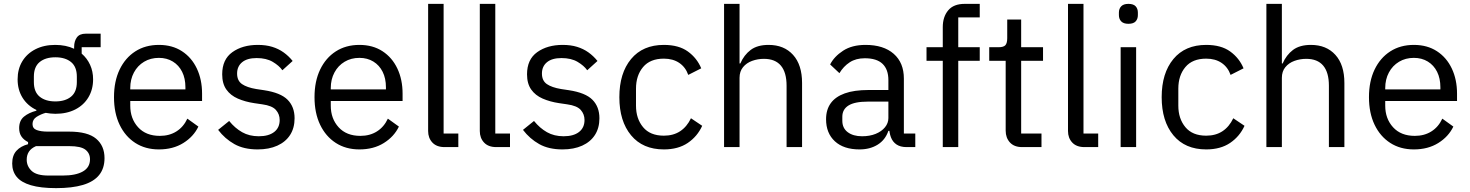

<svg xmlns="http://www.w3.org/2000/svg" viewBox="-20 -760 7595 992"><path d="M520 57Q520 110 492 144.5Q464 179 408.5 195.5Q353 212 270 212Q190 212 139.5 197Q89 182 66 153.5Q43 125 43 85Q43 43 65 19Q87 -5 125 -15V-26Q103 -37 91 -54.5Q79 -72 79 -98Q79 -137 104 -157.5Q129 -178 168 -188V-192Q122 -214 96.5 -255Q71 -296 71 -350Q71 -403 95 -443Q119 -483 163 -505.5Q207 -528 265 -528Q293 -528 317.5 -523Q342 -518 363 -508V-517Q363 -547 377 -566.5Q391 -586 423 -586H500V-516H402V-483Q430 -459 445.5 -425Q461 -391 461 -350Q461 -298 437 -257.5Q413 -217 369 -194.5Q325 -172 266 -172Q253 -172 240 -173.5Q227 -175 216 -177Q191 -170 169.5 -156.5Q148 -143 148 -119Q148 -96 170 -88Q192 -80 227 -80H337Q433 -80 476.5 -43.5Q520 -7 520 57ZM445 63Q445 32 421.5 13.5Q398 -5 338 -5H166Q141 6 129.5 23.5Q118 41 118 65Q118 99 143.5 123Q169 147 230 147H304Q371 147 408 126Q445 105 445 63ZM266 -236Q317 -236 347 -260.5Q377 -285 377 -336V-364Q377 -415 347 -439.5Q317 -464 266 -464Q215 -464 185 -439.5Q155 -415 155 -364V-336Q155 -285 185 -260.5Q215 -236 266 -236Z M801 12Q731 12 679 -21.5Q627 -55 598 -115.5Q569 -176 569 -258Q569 -340 598 -400.5Q627 -461 679 -494.5Q731 -528 801 -528Q870 -528 920 -495.5Q970 -463 997 -406Q1024 -349 1024 -276V-238H653V-214Q653 -147 693.5 -102.5Q734 -58 806 -58Q855 -58 891.5 -81Q928 -104 948 -147L1005 -106Q980 -54 927 -21Q874 12 801 12ZM801 -461Q758 -461 724.5 -441Q691 -421 672 -385.5Q653 -350 653 -305V-298H938V-309Q938 -355 921 -389Q904 -423 873 -442Q842 -461 801 -461Z M1311 12Q1240 12 1191 -15.5Q1142 -43 1107 -89L1164 -135Q1194 -98 1231 -77Q1268 -56 1317 -56Q1368 -56 1396.5 -78Q1425 -100 1425 -140Q1425 -170 1405.5 -192Q1386 -214 1335 -221L1294 -227Q1247 -234 1209 -250.5Q1171 -267 1149.5 -297.5Q1128 -328 1128 -376Q1128 -453 1180.5 -490.5Q1233 -528 1312 -528Q1354 -528 1386.5 -518Q1419 -508 1445 -489.5Q1471 -471 1492 -445L1439 -397Q1422 -421 1389 -440.5Q1356 -460 1306 -460Q1257 -460 1231 -438.5Q1205 -417 1205 -380Q1205 -343 1230.5 -325.5Q1256 -308 1304 -300L1344 -294Q1430 -281 1466 -244.5Q1502 -208 1502 -149Q1502 -99 1479 -63Q1456 -27 1413 -7.5Q1370 12 1311 12Z M1837 12Q1767 12 1715 -21.5Q1663 -55 1634 -115.5Q1605 -176 1605 -258Q1605 -340 1634 -400.5Q1663 -461 1715 -494.5Q1767 -528 1837 -528Q1906 -528 1956 -495.5Q2006 -463 2033 -406Q2060 -349 2060 -276V-238H1689V-214Q1689 -147 1729.5 -102.5Q1770 -58 1842 -58Q1891 -58 1927.5 -81Q1964 -104 1984 -147L2041 -106Q2016 -54 1963 -21Q1910 12 1837 12ZM1837 -461Q1794 -461 1760.5 -441Q1727 -421 1708 -385.5Q1689 -350 1689 -305V-298H1974V-309Q1974 -355 1957 -389Q1940 -423 1909 -442Q1878 -461 1837 -461Z M2348 0H2277Q2236 0 2214 -23.5Q2192 -47 2192 -83V-740H2272V-70H2348Z M2615 0H2544Q2503 0 2481 -23.5Q2459 -47 2459 -83V-740H2539V-70H2615Z M2886 12Q2815 12 2766 -15.5Q2717 -43 2682 -89L2739 -135Q2769 -98 2806 -77Q2843 -56 2892 -56Q2943 -56 2971.5 -78Q3000 -100 3000 -140Q3000 -170 2980.5 -192Q2961 -214 2910 -221L2869 -227Q2822 -234 2784 -250.5Q2746 -267 2724.5 -297.5Q2703 -328 2703 -376Q2703 -453 2755.5 -490.5Q2808 -528 2887 -528Q2929 -528 2961.5 -518Q2994 -508 3020 -489.5Q3046 -471 3067 -445L3014 -397Q2997 -421 2964 -440.5Q2931 -460 2881 -460Q2832 -460 2806 -438.5Q2780 -417 2780 -380Q2780 -343 2805.5 -325.5Q2831 -308 2879 -300L2919 -294Q3005 -281 3041 -244.5Q3077 -208 3077 -149Q3077 -99 3054 -63Q3031 -27 2988 -7.5Q2945 12 2886 12Z M3410 12Q3301 12 3240.5 -61Q3180 -134 3180 -258Q3180 -382 3240.5 -455Q3301 -528 3410 -528Q3487 -528 3534 -494Q3581 -460 3603 -407L3536 -373Q3522 -413 3489.5 -435Q3457 -457 3410 -457Q3339 -457 3302.5 -413.5Q3266 -370 3266 -302V-214Q3266 -147 3302.5 -103Q3339 -59 3410 -59Q3459 -59 3494 -82Q3529 -105 3550 -149L3608 -110Q3583 -55 3533.5 -21.5Q3484 12 3410 12Z M3721 0V-740H3801V-432H3805Q3824 -476 3858.5 -502Q3893 -528 3951 -528Q4031 -528 4077.5 -476.5Q4124 -425 4124 -331V0H4044V-317Q4044 -386 4014.5 -421Q3985 -456 3927 -456Q3895 -456 3866 -445.5Q3837 -435 3819 -413Q3801 -391 3801 -358V0Z M4709 0H4664Q4632 0 4612 -13.5Q4592 -27 4583 -51Q4574 -75 4574 -106V-113L4605 -84H4570Q4554 -37 4514.5 -12.5Q4475 12 4421 12Q4339 12 4293.5 -30Q4248 -72 4248 -144Q4248 -193 4272 -226.5Q4296 -260 4344.5 -277.5Q4393 -295 4468 -295H4570V-346Q4570 -401 4540 -430Q4510 -459 4448 -459Q4402 -459 4370 -438Q4338 -417 4317 -382L4269 -427Q4290 -468 4336 -498Q4382 -528 4452 -528Q4545 -528 4597.5 -482Q4650 -436 4650 -354V-70H4709ZM4570 -235H4464Q4396 -235 4364 -215Q4332 -195 4332 -157V-136Q4332 -98 4360 -77Q4388 -56 4434 -56Q4474 -56 4504.5 -68.5Q4535 -81 4552.5 -102.5Q4570 -124 4570 -150Z M4851 0V-446H4767V-516H4851V-620Q4851 -673 4879 -706.5Q4907 -740 4964 -740H5042V-670H4931V-516H5042V-446H4931V0Z M5361 0H5261Q5220 0 5198 -24Q5176 -48 5176 -85V-446H5091V-516H5139Q5165 -516 5174.5 -526.5Q5184 -537 5184 -563V-659H5256V-516H5369V-446H5256V-70H5361Z M5654 0H5583Q5542 0 5520 -23.5Q5498 -47 5498 -83V-740H5578V-70H5654Z M5810 -637Q5785 -637 5773 -649.5Q5761 -662 5761 -682V-695Q5761 -715 5773 -727.5Q5785 -740 5810 -740Q5836 -740 5847.5 -727.5Q5859 -715 5859 -695V-682Q5859 -662 5847.5 -649.5Q5836 -637 5810 -637ZM5770 0V-516H5850V0Z M6212 12Q6103 12 6042.5 -61Q5982 -134 5982 -258Q5982 -382 6042.5 -455Q6103 -528 6212 -528Q6289 -528 6336 -494Q6383 -460 6405 -407L6338 -373Q6324 -413 6291.5 -435Q6259 -457 6212 -457Q6141 -457 6104.5 -413.5Q6068 -370 6068 -302V-214Q6068 -147 6104.5 -103Q6141 -59 6212 -59Q6261 -59 6296 -82Q6331 -105 6352 -149L6410 -110Q6385 -55 6335.5 -21.5Q6286 12 6212 12Z M6523 0V-740H6603V-432H6607Q6626 -476 6660.5 -502Q6695 -528 6753 -528Q6833 -528 6879.5 -476.5Q6926 -425 6926 -331V0H6846V-317Q6846 -386 6816.5 -421Q6787 -456 6729 -456Q6697 -456 6668 -445.5Q6639 -435 6621 -413Q6603 -391 6603 -358V0Z M7285 12Q7215 12 7163 -21.5Q7111 -55 7082 -115.5Q7053 -176 7053 -258Q7053 -340 7082 -400.5Q7111 -461 7163 -494.5Q7215 -528 7285 -528Q7354 -528 7404 -495.5Q7454 -463 7481 -406Q7508 -349 7508 -276V-238H7137V-214Q7137 -147 7177.5 -102.5Q7218 -58 7290 -58Q7339 -58 7375.5 -81Q7412 -104 7432 -147L7489 -106Q7464 -54 7411 -21Q7358 12 7285 12ZM7285 -461Q7242 -461 7208.5 -441Q7175 -421 7156 -385.5Q7137 -350 7137 -305V-298H7422V-309Q7422 -355 7405 -389Q7388 -423 7357 -442Q7326 -461 7285 -461Z"/></svg>

Font: IBM Plex Sans Var
Style: Regular
Weight: 400
Designer: Mike Abbink, Paul van der Laan, Pieter van Rosmalen
Foundry: Bold Monday
Version: Version 3.000